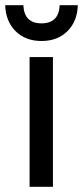

<svg xmlns="http://www.w3.org/2000/svg" viewBox="-31 -720 320 740"><path d="M83 -500H173V0H83ZM129 -562Q67 -562 29 -600Q-9 -638 -11 -700H59Q62 -630 129 -630Q196 -630 199 -700H269Q267 -638 229 -600Q191 -562 129 -562Z"/></svg>

Font: PT Root UI Medium
Style: Regular
Weight: 500
Designer: Vitaly Kuzmin
Foundry: ParaType Ltd.
Version: Version 2.001G